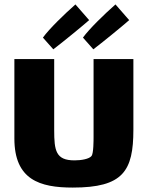

<svg xmlns="http://www.w3.org/2000/svg" viewBox="-20 -837 668 868"><path d="M174 -667 221 -614C272 -653 357 -723 383 -746L321 -817C270 -772 203 -707 174 -667ZM355 -667 402 -614C453 -653 538 -723 564 -746L502 -817C451 -772 384 -707 355 -667ZM403 -570V-219C403 -202 403 -144 394 -132C383 -118 347 -112 317 -112C232 -112 225 -156 225 -249V-570H45V-211C45 -24 160 11 309 11C537 11 583 -64 583 -251V-570Z"/></svg>

Font: FilmFarsi_V5 Display
Style: Regular
Weight: 400
Designer: Borna Izadpanah
Foundry: Borna Izadpanah
Version: Version 1.000;PS 001.000;hotconv 1.0.88;makeotf.lib2.5.64775